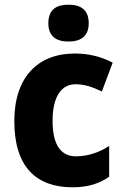

<svg xmlns="http://www.w3.org/2000/svg" viewBox="-20 -788 526 818"><path d="M272 -768C221 -768 186 -748 186 -689C186 -632 221 -611 272 -611C322 -611 358 -632 358 -689C358 -747 323 -768 272 -768ZM290 10C354 10 404 -6 445 -35V-166C402 -138 353 -122 303 -122C241 -122 204 -169 204 -273C204 -376 241 -429 302 -429C340 -429 376 -417 414 -398L460 -521C415 -545 361 -560 299 -560C141 -560 41 -459 41 -272C41 -77 134 10 290 10Z"/></svg>

Font: Noto Sans Lao Looped SemiCondensed ExtraBold
Style: Regular
Weight: 800
Width: 4
Designer: Mark Frömberg, Ben Mitchell
Foundry: The Fontpad Ltd
Version: Version 1.002